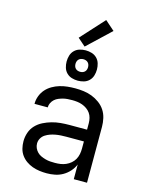

<svg xmlns="http://www.w3.org/2000/svg" viewBox="-141 -1056 882 1150"><g transform="rotate(15 300.0 -481.5)"><path d="M263 8Q241 8 218.5 5Q196 2 175 -5.5Q154 -13 135.5 -26Q117 -39 104 -57Q91 -75 85.5 -97Q80 -119 80 -142Q80 -169 89 -195.5Q98 -222 117 -242Q136 -262 161 -274.5Q186 -287 212.5 -294.5Q239 -302 266.5 -304.5Q294 -307 321 -307H430V-347Q430 -363 426 -379Q422 -395 413 -408Q404 -421 390.5 -430.5Q377 -440 362 -445.5Q347 -451 331 -453Q315 -455 299 -455Q285 -455 270.5 -454Q256 -453 242.5 -449.5Q229 -446 215.5 -440.5Q202 -435 191.5 -425.5Q181 -416 174.5 -403Q168 -390 168 -376V-375H86V-377Q86 -401 95 -424.5Q104 -448 120 -466Q136 -484 157.5 -496.5Q179 -509 202.5 -516Q226 -523 250 -525.5Q274 -528 299 -528Q325 -528 351.5 -524.5Q378 -521 402.5 -511.5Q427 -502 449 -486Q471 -470 485.5 -448Q500 -426 506 -399.5Q512 -373 512 -347V0H430V-91Q420 -67 402.5 -47.5Q385 -28 362.5 -15Q340 -2 314.5 3Q289 8 263 8ZM295 -65Q313 -65 330 -67.5Q347 -70 363 -77Q379 -84 392.5 -95.5Q406 -107 414.5 -122Q423 -137 426.5 -154.5Q430 -172 430 -189V-234H321Q305 -234 288 -233Q271 -232 254.5 -229Q238 -226 222.5 -220.5Q207 -215 193 -206Q179 -197 170.5 -182Q162 -167 162 -150Q162 -135 168 -121.5Q174 -108 184.5 -97.5Q195 -87 208.5 -81Q222 -75 236.5 -71Q251 -67 265.5 -66Q280 -65 295 -65ZM300 -576Q281 -576 262.5 -581.5Q244 -587 230.5 -600.5Q217 -614 211.5 -632.5Q206 -651 206 -670Q206 -689 211.5 -707.5Q217 -726 230.5 -739.5Q244 -753 262.5 -758.5Q281 -764 300 -764Q319 -764 337.5 -758.5Q356 -753 369.5 -739.5Q383 -726 388.5 -707.5Q394 -689 394 -670Q394 -651 388.5 -632.5Q383 -614 369.5 -600.5Q356 -587 337.5 -581.5Q319 -576 300 -576ZM300 -631Q308 -631 315.5 -633.5Q323 -636 328.5 -641.5Q334 -647 336.5 -654.5Q339 -662 339 -670Q339 -678 336.5 -685.5Q334 -693 328.5 -698.5Q323 -704 315.5 -706.5Q308 -709 300 -709Q292 -709 284.5 -706.5Q277 -704 271.5 -698.5Q266 -693 263.5 -685.5Q261 -678 261 -670Q261 -662 263.5 -654.5Q266 -647 271.5 -641.5Q277 -636 284.5 -633.5Q292 -631 300 -631ZM287 -784 239 -826 371 -971 430 -919Z"/></g></svg>

Font: Iosevka Extended
Style: Regular
Weight: 400
Width: 7
Monospace: yes
Designer: Belleve Invis
Foundry: Belleve Invis
Version: Version 32.5.0; ttfautohint (v1.8.4)